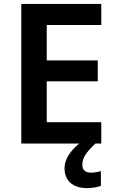

<svg xmlns="http://www.w3.org/2000/svg" viewBox="-20 -734 593 982"><path d="M401 109C401 72 423 43 468 0H498V-109H219V-318H480V-425H219V-606H498V-714H89V0H385C340 37 310 82 310 126C310 190 352 228 425 228C455 228 475 223 496 217V141C483 145 464 149 444 149C418 149 401 136 401 109Z"/></svg>

Font: Noto Sans Khmer UI SemiBold
Style: Regular
Weight: 600
Designer: Danh Hong and the Monotype Design Team
Foundry: Monotype Imaging Inc.
Version: Version 2.002